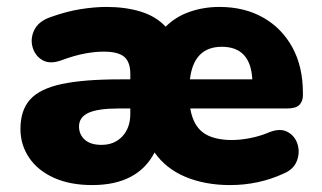

<svg xmlns="http://www.w3.org/2000/svg" viewBox="-20 -523 928 554"><path d="M246 11Q182 11 135.5 -10Q89 -31 64 -68Q39 -105 39 -151Q39 -205 67 -236Q95 -267 158 -280.5Q221 -294 326 -294H356V-310Q356 -344 338.5 -359Q321 -374 279 -374Q254 -374 224.5 -368.5Q195 -363 157 -349Q124 -337 102.5 -349.5Q81 -362 74 -387Q67 -412 79 -436.5Q91 -461 124 -473Q171 -490 212 -496.5Q253 -503 287 -503Q342 -503 386 -489.5Q430 -476 458 -446Q487 -475 527.5 -489Q568 -503 613 -503Q685 -503 739 -472.5Q793 -442 823.5 -386.5Q854 -331 854 -255V-248Q854 -231 844 -220.5Q834 -210 808 -210H529Q537 -162 566 -140.5Q595 -119 650 -119Q673 -119 701.5 -124.5Q730 -130 756 -141Q788 -154 809.5 -142.5Q831 -131 838.5 -107Q846 -83 836.5 -58.5Q827 -34 798 -22Q726 11 644 11Q572 11 515.5 -12.5Q459 -36 426 -83Q377 11 246 11ZM528 -294H708Q703 -388 620 -388Q539 -388 528 -294ZM356 -210H322Q263 -210 235.5 -197.5Q208 -185 208 -158Q208 -135 224.5 -120Q241 -105 273 -105Q310 -105 333 -129.5Q356 -154 356 -195Z"/></svg>

Font: Chiron GoRound TC H
Style: Regular
Weight: 900
Designer: Ryoko NISHIZUKA 西塚涼子 (kana, bopomofo & ideographs); Paul D. Hunt (Latin, Greek & Cyrillic); Sandoll Communications 산돌커뮤니
Foundry: Adobe
Version: Version 1.000;hotconv 1.1.1;makeotfexe 2.6.0